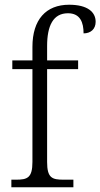

<svg xmlns="http://www.w3.org/2000/svg" viewBox="-20 -791 424 811"><path d="M28 0H290V-32H249C200 -32 179 -39 179 -107V-499H310V-536H179V-597C179 -683 205 -735 267 -735C319 -735 333 -696 333 -650C363 -650 384 -668 384 -699C384 -740 350 -771 272 -771C174 -771 117 -708 117 -593V-536H32V-499H117V-107C117 -39 95 -32 47 -32H28Z"/></svg>

Font: Noto Serif Georgian SemiCondensed Light
Style: Regular
Weight: 300
Width: 4
Designer: Monotype Design Team, Akaki Razmadze
Foundry: Google LLC
Version: Version 2.003